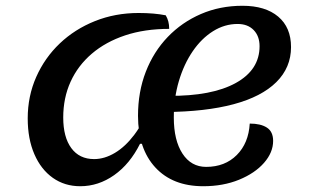

<svg xmlns="http://www.w3.org/2000/svg" viewBox="-20 -620 1070 665"><path d="M258 25Q204 25 163 -4Q122 -33 99 -86Q76 -139 76 -210Q76 -287 105.5 -353.5Q135 -420 187 -469.5Q239 -519 309 -547Q379 -575 460 -575Q514 -575 554 -567Q560 -557 563 -545.5Q566 -534 566 -520Q481 -520 413.5 -497.5Q346 -475 298 -434Q250 -393 224.5 -337Q199 -281 199 -213Q199 -145 227 -107Q255 -69 306 -69Q342 -69 378 -90.5Q414 -112 445 -153Q476 -194 496 -250L472 -122H465Q430 -52 375.5 -13.5Q321 25 258 25ZM684 25Q578 25 518 -40Q458 -105 458 -219Q458 -302 485 -371.5Q512 -441 561 -492Q610 -543 676 -571.5Q742 -600 820 -600Q899 -600 943.5 -562.5Q988 -525 988 -457Q988 -386 937 -335.5Q886 -285 789 -259Q692 -233 553 -232L565 -288Q714 -287 796.5 -332.5Q879 -378 879 -460Q879 -495 858.5 -516Q838 -537 803 -537Q758 -537 718 -512Q678 -487 647.5 -442.5Q617 -398 599.5 -339Q582 -280 582 -213Q582 -134 612 -88Q642 -42 694 -42Q759 -42 800 -83Q841 -124 845 -192Q883 -192 904.5 -178Q926 -164 926 -132Q926 -92 894.5 -56Q863 -20 808 2.5Q753 25 684 25Z"/></svg>

Font: Lemonada
Style: Regular
Weight: 400
Designer: Mohamed Gaber (Arabic), Eduardo Tunni (Latin)
Foundry: Kief Type Foundry
Version: Version 4.005